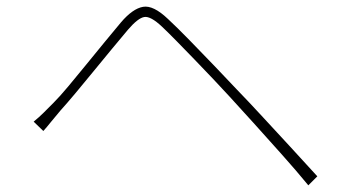

<svg xmlns="http://www.w3.org/2000/svg" viewBox="-20 -627 1040 576"><path d="M81 -262Q98 -276 111 -289Q124 -302 140 -318Q159 -337 184.5 -367.5Q210 -398 238.5 -433Q267 -468 294.5 -501.5Q322 -535 343 -560Q378 -601 409 -606.5Q440 -612 484 -570Q511 -545 548.5 -506.5Q586 -468 624 -428.5Q662 -389 690 -359Q724 -324 765.5 -279Q807 -234 850.5 -187Q894 -140 932 -98L905 -71Q868 -116 826 -163Q784 -210 743.5 -255Q703 -300 668 -338Q647 -361 619.5 -390Q592 -419 563.5 -448.5Q535 -478 509.5 -504Q484 -530 466 -547Q432 -579 413 -576Q394 -573 364 -538Q343 -513 316 -480.5Q289 -448 260.5 -413Q232 -378 206 -347Q180 -316 161 -295Q148 -280 134 -262.5Q120 -245 110 -234Z"/></svg>

Font: Noto Sans KR Thin
Style: Regular
Weight: 100
Designer: Ryoko NISHIZUKA 西塚涼子 (kana, bopomofo & ideographs); Paul D. Hunt (Latin, Greek & Cyrillic); Sandoll Communications 산돌커뮤니
Foundry: Adobe
Version: Version 2.004-H2;hotconv 1.0.118;makeotfexe 2.5.65603